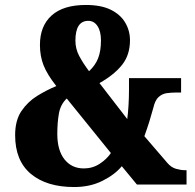

<svg xmlns="http://www.w3.org/2000/svg" viewBox="-20 -744 786 774"><path d="M279 10Q168 10 104.5 -43Q41 -96 41 -199Q41 -259 66.5 -296.5Q92 -334 130 -357.5Q168 -381 207 -397Q170 -444 155.5 -481Q141 -518 141 -563Q141 -639 188 -681.5Q235 -724 326 -724Q388 -724 427 -704.5Q466 -685 485 -652.5Q504 -620 504 -582Q504 -523 472.5 -483Q441 -443 381 -409L493 -264Q496 -286 498 -318Q500 -350 500 -382V-429H710V-371H691Q671 -371 652.5 -368.5Q634 -366 619.5 -353Q605 -340 598 -309Q591 -283 582 -254Q573 -225 562 -195L654 -88Q670 -69 689.5 -63.5Q709 -58 724 -58H732V0H532L471 -74Q443 -40 393 -15Q343 10 279 10ZM339 -457Q364 -480 375.5 -509Q387 -538 387 -581Q387 -618 373 -639Q359 -660 336 -660Q284 -660 284 -580Q284 -547 299.5 -518Q315 -489 339 -457ZM318 -65Q353 -65 381.5 -83.5Q410 -102 427 -127L249 -347Q224 -323 217.5 -286.5Q211 -250 211 -204Q211 -138 240 -101.5Q269 -65 318 -65Z"/></svg>

Font: Noto Serif Hebrew Condensed Black
Style: Regular
Weight: 900
Width: 3
Designer: Monotype Design Team
Foundry: Monotype Imaging Inc.
Version: Version 2.004; ttfautohint (v1.8.4.7-5d5b)